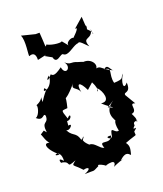

<svg xmlns="http://www.w3.org/2000/svg" viewBox="-149 -880 863 1015"><g transform="rotate(-20 282.5 -372.0)"><path d="M32 -269 9 -254C14 -262 23 -191 57 -189C0 -223 3 -175 68 -122C14 -119 82 -161 78 -82C43 -120 62 -65 62 -78C119 -69 68 -37 136 -64C103 -38 114 -51 159 -2C187 -11 203 4 157 21C219 18 196 28 239 6C232 -16 304 33 275 17C341 -2 326 28 315 38C379 9 392 16 361 18C407 -24 414 9 422 9C429 -20 435 -37 418 -59C498 -90 478 -69 480 -101C522 -135 458 -97 493 -131C487 -162 531 -146 509 -146C518 -158 507 -176 499 -193C541 -199 496 -255 536 -239L501 -298C496 -320 535 -295 531 -358C499 -318 503 -375 529 -409C506 -392 531 -382 468 -379C454 -431 492 -461 444 -464C468 -491 475 -443 489 -442C420 -469 436 -504 377 -470C442 -476 401 -555 340 -536C355 -531 382 -532 325 -548C287 -564 288 -545 257 -571C288 -535 240 -499 231 -553C181 -516 176 -530 168 -536C136 -496 136 -519 157 -533C156 -463 83 -450 112 -479C125 -457 126 -489 78 -413C78 -468 94 -428 41 -408C50 -405 37 -352 15 -346C52 -313 59 -363 69 -339C69 -290 35 -325 44 -255ZM392 -269 431 -293C386 -263 380 -226 414 -178C416 -202 391 -196 405 -133C379 -126 372 -174 362 -128C363 -88 307 -131 358 -123C339 -73 280 -132 302 -74C278 -78 262 -119 233 -117C230 -120 189 -155 220 -168C197 -131 219 -171 202 -155C187 -211 160 -182 138 -247C144 -198 202 -261 163 -249L165 -274C195 -272 200 -318 173 -286C152 -346 158 -333 190 -338C208 -406 199 -422 189 -411C179 -366 216 -395 266 -455C234 -418 279 -427 288 -391C277 -452 299 -446 325 -391C325 -391 374 -435 359 -421C392 -359 356 -356 375 -382C397 -361 422 -292 366 -301C387 -279 419 -261 418 -258ZM282 -681C286 -674 234 -674 200 -692C189 -669 194 -692 188 -763H166L90 -782C107 -751 90 -668 95 -665C118 -675 132 -665 131 -632C119 -625 209 -651 171 -638C200 -622 224 -605 206 -627C215 -562 256 -629 268 -612C290 -596 325 -632 352 -640C370 -640 358 -661 411 -605C385 -669 440 -629 449 -689C446 -641 469 -660 430 -694C438 -723 424 -713 429 -717L426 -766L370 -717C389 -725 382 -709 347 -676C337 -685 292 -662 314 -642Z"/></g></svg>

Font: Asimov Aggro
Style: Medium
Weight: 500
Designer: Google
Version: Version 2.000980; 2014